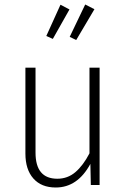

<svg xmlns="http://www.w3.org/2000/svg" viewBox="-20 -823 561 854"><path d="M423 0H384L382 -94Q325 11 228 11Q164 11 128.5 -29Q93 -69 93 -140V-522H138V-144Q138 -28 235 -28Q281 -28 315.5 -57.5Q350 -87 378 -141V-522H423ZM359 -803 400 -782 319 -645 290 -659ZM249 -802 289 -781 215 -650 186 -663Z"/></svg>

Font: Fira Sans Condensed ExtraLight
Style: Regular
Weight: 275
Width: 3
Designer: Carrois Corporate & Edenspiekermann AG
Foundry: Carrois Corporate GbR & Edenspiekermann AG
Version: Version 4.203